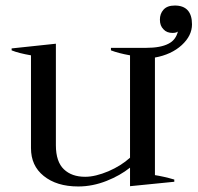

<svg xmlns="http://www.w3.org/2000/svg" viewBox="-20 -664 714 694"><path d="M138 -28C169 -3 210 10 263 10C298 10 332 3 365 -10C398 -23 426 -39 450 -58C450 -58 450 9 450 9C450 9 610 -7 610 -7C610 -7 610 -15 610 -15C583 -23 559 -28 540 -31C540 -31 540 -456 540 -456C579 -463 612 -478 637 -501C662 -524 674 -549 674 -576C674 -621 653 -644 612 -644C593 -644 580 -639 571 -629C562 -619 558 -607 558 -593C558 -578 562 -567 571 -558C579 -549 590 -545 604 -545C613 -545 619 -547 623 -550C618 -530 607 -515 589 -506C570 -496 543 -491 507 -491C507 -491 381 -491 381 -491C381 -491 381 -482 381 -482C399 -475 422 -469 450 -464C450 -464 450 -94 450 -94C428 -74 402 -58 372 -45C341 -32 313 -25 288 -25C255 -25 230 -34 211 -52C192 -70 182 -99 182 -139C182 -139 182 -506 182 -506C182 -506 22 -489 22 -489C22 -489 22 -482 22 -482C39 -475 63 -469 92 -464C92 -464 92 -129 92 -129C92 -86 107 -53 138 -28Z"/></svg>

Font: BUSH 25 TRIRONG 0515 A
Style: Regular
Weight: 400
Designer: Katatrad Team
Foundry: CadsonDemak